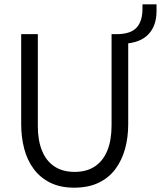

<svg xmlns="http://www.w3.org/2000/svg" viewBox="-20 -858 744 888"><path d="M78 -284V-700H155V-274Q155 -208 174.5 -160.5Q194 -113 232 -88Q270 -63 325 -63Q381 -63 419 -88.5Q457 -114 476.5 -162Q496 -210 496 -278V-700H573V-284Q573 -223 558.5 -170Q544 -117 514 -76.5Q484 -36 436.5 -13Q389 10 323 10Q259 10 212.5 -13Q166 -36 136 -76.5Q106 -117 92 -170Q78 -223 78 -284ZM555 -656 519 -686V-700Q583 -700 611 -729.5Q639 -759 639 -818V-838H704V-807Q704 -739 666.5 -699.5Q629 -660 555 -656Z"/></svg>

Font: Haskoy
Style: Regular
Weight: 400
Designer: Ertekin Erdin
Foundry: Ertekin Erdin
Version: Version 1.500